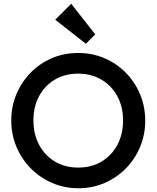

<svg xmlns="http://www.w3.org/2000/svg" viewBox="-20 -992 834 1022"><path d="M398 10Q323 10 258 -18Q193 -46 144 -95.5Q95 -145 67.5 -210.5Q40 -276 40 -351Q40 -426 67.5 -491Q95 -556 143.5 -605.5Q192 -655 256.5 -682.5Q321 -710 396 -710Q471 -710 535.5 -682.5Q600 -655 649 -605.5Q698 -556 725.5 -490.5Q753 -425 753 -350Q753 -275 725.5 -209.5Q698 -144 649.5 -95Q601 -46 536.5 -18Q472 10 398 10ZM396 -100Q467 -100 520.5 -132Q574 -164 604.5 -220.5Q635 -277 635 -351Q635 -424 604.5 -480Q574 -536 520 -568Q466 -600 396 -600Q326 -600 272.5 -568.5Q219 -537 188.5 -481Q158 -425 158 -351Q158 -277 188.5 -220.5Q219 -164 272.5 -132Q326 -100 396 -100ZM437 -759 274 -887 359 -972 487 -809Z"/></svg>

Font: Outfit Medium
Style: Regular
Weight: 500
Designer: Rodrigo Fuenzalida
Foundry: fragTYPE
Version: Version 1.100; ttfautohint (v1.8.4.7-5d5b);gftools[0.9.27]